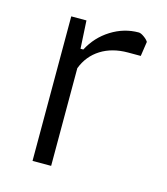

<svg xmlns="http://www.w3.org/2000/svg" viewBox="-79 -535 519 598"><g transform="rotate(15 180.0 -236.0)"><path d="M80 -466H129L134 -376H143Q166 -420 207.5 -446Q249 -472 296 -472Q303 -472 313.5 -464.5Q324 -457 328 -450L321 -403H280Q229 -403 192.5 -380Q156 -357 140 -315V0H80Z"/></g></svg>

Font: Athiti
Style: Regular
Weight: 400
Designer: CadsonDemak Team
Foundry: CadsonDemak
Version: Version 1.033